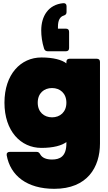

<svg xmlns="http://www.w3.org/2000/svg" viewBox="-20 -921 680 1206"><path d="M280 -599H394C407 -599 414 -606 414 -619V-721C414 -734 407 -741 394 -741H344V-753C344 -794 357 -816 380 -823C392 -827 398 -833 398 -845V-882C398 -895 391 -902 377 -901C283 -892 239 -819 239 -730C239 -695 244 -656 257 -615C261 -604 269 -599 280 -599ZM8 -276C8 -98 110 8 240 8C315 8 369 -7 397 -29V-20C397 62 356 81 307 81C270 81 245 70 233 49C227 38 221 33 210 33H41C28 33 20 41 22 54C45 183 150 265 321 265C529 265 608 129 608 -20V-532C608 -545 601 -552 588 -552H417C404 -552 397 -545 397 -532V-523C369 -545 315 -560 240 -560C110 -560 8 -454 8 -276ZM217 -276C217 -336 257 -368 307 -368C357 -368 397 -335 397 -276C397 -217 357 -184 307 -184C257 -184 217 -217 217 -276Z"/></svg>

Font: Malmofest Black-Rounded
Style: Regular
Weight: 800
Designer: Jonny Pinhorn (Poppins), Kolossal
Version: Version 1.004;Glyphs 3.1.2 (3151)